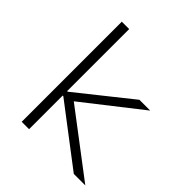

<svg xmlns="http://www.w3.org/2000/svg" viewBox="-195 -831 956 956"><g transform="rotate(45 283.5 -352.5)"><path d="M112 0V-705H164V-268H168L449 -492H525L202 -239L203 -271L560 0H479L168 -237H164V0Z"/></g></svg>

Font: Nunito Sans 7pt SemiExpanded ExtraLight
Style: Regular
Weight: 250
Width: 6
Designer: Vernon Adams
Foundry: Vernon Adams
Version: Version 3.101;gftools[0.9.27]